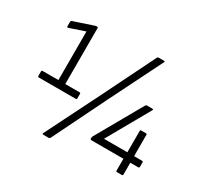

<svg xmlns="http://www.w3.org/2000/svg" viewBox="-147 -871 1139 1088"><g transform="rotate(30 422.5 -327.5)"><path d="M68 -243Q61 -243 61 -250V-280Q61 -286 68 -286H171V-604L71 -570Q63 -568 63 -575V-603Q63 -612 70 -614L196 -656Q201 -658 205 -658H210Q216 -658 216 -651V-286H309Q316 -286 316 -280V-250Q316 -243 309 -243ZM251 25Q243 25 247 17L427 -343L591 -675Q594 -680 600 -680H635Q644 -680 639 -673L467 -328L296 20Q293 25 287 25ZM720 0Q713 0 713 -7V-84H503Q496 -84 496 -91V-95Q496 -101 499 -107L668 -405Q672 -412 678 -412H712Q723 -412 717 -403L561 -127H714V-267Q714 -273 720 -273H751Q758 -273 758 -267V-127H810Q817 -127 817 -121V-91Q817 -84 810 -84H758V-7Q758 0 751 0Z"/></g></svg>

Font: Sofia Sans Light
Style: Regular
Weight: 300
Designer: Botio Nikoltchev, Ani Petrova
Foundry: lettersoup
Version: Version 4.100; ttfautohint (v1.8.3)